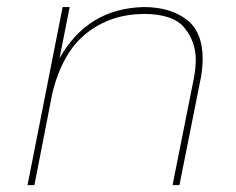

<svg xmlns="http://www.w3.org/2000/svg" viewBox="-20 -538 687 558"><path d="M501.5 0H481.5L544 -313.5Q549 -343.5 549 -363.5Q549 -416.5 516.2 -457Q483.5 -497.5 397.5 -497.5Q300.5 -496.5 230.8 -441Q161 -385.5 132 -266.5L80 0H60L162 -517.5H182.5L153 -368.5Q234.5 -513.5 397.5 -517.5Q473.5 -517.5 521.2 -482Q569 -446.5 569 -366.5Q569 -345.5 564 -313.5Z"/></svg>

Font: Argentum Sans Thin
Style: Italic
Weight: 100
Italic angle: -11°
Designer: Julieta Ulanovsky (font), Cristiano Sobral (main changes and remaster)
Foundry: Julieta Ulanovsky (font), Cristiano Sobral (main changes and remaster)
Version: Version 2.007;June 15, 2022;FontCreator 14.0.0.2814 64-bit; 